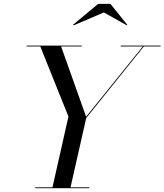

<svg xmlns="http://www.w3.org/2000/svg" viewBox="-20 -990 865 1010"><path d="M526.5 -924.5 647.5 -856.5 649.5 -859.5 561 -969.5H496L364 -859.5L367 -856.5ZM165 -4.5V0H450V-4.5H351L433.5 -369L736.5 -745.5H825V-750H615V-745.5H731L433 -376L301.5 -745.5H410V-750H120V-745.5H192L340 -377L256 -4.5Z"/></svg>

Font: Bodoni* 36pt
Style: Italic
Weight: 400
Italic angle: -13°
Version: Version 2.3